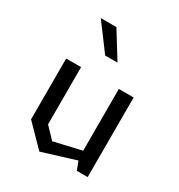

<svg xmlns="http://www.w3.org/2000/svg" viewBox="-190 -934 1001 1073"><g transform="rotate(30 310.0 -397.0)"><path d="M188.5 -144.7 255.8 -74.2 490.7 -128.5V-71L222.5 11.7L92.3 -121.2V-513.7H188.5ZM527.7 0H457.8L432.2 -66.5V-513.7H527.7ZM146.8 -806.2H247.7L352.2 -637.2H272.7Z"/></g></svg>

Font: Monaspace Krypton Var
Style: Regular
Weight: 400
Designer: Riley Cran and the Lettermatic Team
Version: Version 1.101 (Monaspace Krypton Var)